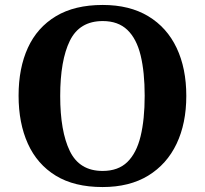

<svg xmlns="http://www.w3.org/2000/svg" viewBox="-20 -745 827 775"><path d="M394.1 10Q280 10 205 -36Q130 -82 92.5 -165Q55 -248 55 -359Q55 -470 92.5 -552Q130 -634 205.6 -679.5Q281.1 -725 394.7 -725Q503 -725 578.5 -679.5Q654 -634 693 -551.5Q732 -469 732 -358Q732 -247 692.7 -164.5Q653.4 -82 578.1 -36Q502.8 10 394.1 10ZM394.1 -55Q457 -55 494 -91Q531 -127 547.5 -195Q564 -263 564 -358.4Q564 -453.8 547.7 -521.2Q531.3 -588.7 494.1 -624.3Q456.8 -660 394.8 -660Q301 -660 262 -580.5Q223 -501 223 -357.5Q223 -215 262 -135Q301 -55 394.1 -55Z"/></svg>

Font: Noto Serif Gujarati
Style: Regular
Weight: 400
Designer: Universal Thirst, Indian Type Foundry and the Monotype Design Team
Foundry: Monotype Imaging Inc.
Version: Version 2.102